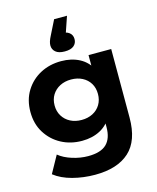

<svg xmlns="http://www.w3.org/2000/svg" viewBox="-144 -911 988 1211"><g transform="rotate(-15 350.0 -305.5)"><path d="M325 202Q249 202 178.5 183.5Q108 165 61 128L123 16Q157 44 209.5 60.5Q262 77 313 77Q396 77 433.5 40Q471 3 471 -70V-151L481 -286L479 -422V-538H627V-90Q627 60 549 131Q471 202 325 202ZM301 -26Q226 -26 165.5 -58.5Q105 -91 68.5 -149.5Q32 -208 32 -286Q32 -365 68.5 -423.5Q105 -482 165.5 -514Q226 -546 301 -546Q369 -546 421 -518.5Q473 -491 502 -433.5Q531 -376 531 -286Q531 -197 502 -139.5Q473 -82 421 -54Q369 -26 301 -26ZM332 -154Q373 -154 405 -170.5Q437 -187 455 -217Q473 -247 473 -286Q473 -326 455 -355.5Q437 -385 405 -401.5Q373 -418 332 -418Q291 -418 259 -401.5Q227 -385 208.5 -355.5Q190 -326 190 -286Q190 -247 208.5 -217Q227 -187 259 -170.5Q291 -154 332 -154ZM341 -599Q301 -599 281.5 -616Q262 -633 262 -659Q262 -671 266.5 -685.5Q271 -700 283 -723L328 -813H412L361 -664L341 -717Q380 -717 400 -701.5Q420 -686 420 -659Q420 -632 400.5 -615.5Q381 -599 341 -599Z"/></g></svg>

Font: Montserrat Thin
Style: Bold
Weight: 700
Version: Version 9.000